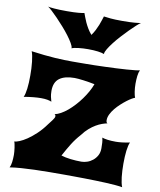

<svg xmlns="http://www.w3.org/2000/svg" viewBox="-103 -1062 954 1142"><g transform="rotate(10 374.5 -490.5)"><path d="M34.2 0Q41 -12.7 43.7 -33.7Q46.4 -54.7 46.4 -78.1Q46.4 -85.4 45.4 -97.2Q44.4 -108.9 42.7 -120.8Q41 -132.8 38.8 -142.8Q36.6 -152.8 34.2 -156.2Q44.9 -156.2 65.2 -164.3Q85.4 -172.4 110.4 -189.2Q135.3 -206.1 162.6 -231.7Q189.9 -257.3 214.8 -292Q220.7 -299.8 226.8 -307.6Q232.9 -315.4 238 -322.3Q243.2 -329.1 246.3 -335.2Q249.5 -341.3 249.5 -345.7Q249.5 -355.5 242.2 -357.9Q259.8 -361.3 279.5 -372.3Q299.3 -383.3 319.1 -399.9Q338.9 -416.5 357.9 -437.3Q377 -458 393.6 -481Q410.2 -503.9 423.6 -527.8Q437 -551.8 445.3 -574.7Q428.7 -578.1 410.9 -581.1Q393.1 -584 376.7 -586.2Q360.4 -588.4 346.2 -589.6Q332 -590.8 322.8 -590.8Q263.7 -590.8 231.9 -567.4Q200.2 -543.9 200.2 -491.7Q200.2 -479.5 201.2 -470.9Q202.1 -462.4 203.6 -455.6Q205.1 -448.7 207 -442.4Q209 -436 210.9 -427.7Q201.2 -432.1 185.3 -435.1Q169.4 -438 147.5 -438Q126.5 -438 101.1 -435.5Q75.7 -433.1 43.5 -427.7Q47.9 -435.5 51 -449Q54.2 -462.4 56.4 -479.7Q58.6 -497.1 59.6 -517.3Q60.5 -537.6 60.5 -558.6Q60.5 -579.6 59.6 -601.1Q58.6 -622.6 56.4 -641.8Q54.2 -661.1 51 -677Q47.9 -692.9 43.5 -703.1Q85.9 -697.3 121.3 -693.6Q156.7 -689.9 187 -688Q217.3 -686 243.2 -685.3Q269 -684.6 292.5 -684.6Q314 -684.6 333.7 -684.8Q353.5 -685.1 373.5 -685.1Q395 -685.1 425.3 -685.8Q455.6 -686.5 489 -687.7Q522.5 -689 556.2 -690.4Q589.8 -691.9 618.7 -694.1Q647.5 -696.3 668.5 -698.5Q689.5 -700.7 697.3 -703.1Q690.4 -689.5 687.7 -667.2Q685.1 -645 685.1 -620.1Q685.1 -608.4 686 -595.9Q687 -583.5 688.7 -572.3Q690.4 -561 692.6 -551.8Q694.8 -542.5 697.3 -537.1Q691.4 -535.6 678.7 -528.3Q666 -521 650.1 -509Q634.3 -497.1 617.2 -481.4Q600.1 -465.8 585.9 -448.5Q571.8 -431.2 562.7 -412.8Q553.7 -394.5 553.7 -377.4Q553.7 -361.8 562 -358.9Q547.9 -356 530.5 -349.9Q513.2 -343.8 494.4 -332.8Q475.6 -321.8 456.1 -304.9Q436.5 -288.1 418.5 -263.7Q390.6 -232.9 369.1 -198.5Q347.7 -164.1 325.7 -123Q337.4 -119.1 352.1 -116.2Q366.7 -113.3 382.6 -111.3Q398.4 -109.4 415.3 -108.4Q432.1 -107.4 448.2 -107.4Q464.8 -107.4 483.2 -113.5Q501.5 -119.6 516.8 -132.1Q532.2 -144.5 542.2 -162.8Q552.2 -181.2 552.2 -206.1Q552.2 -224.6 551.3 -240Q550.3 -255.4 546.4 -270Q559.1 -265.6 579.6 -262.7Q600.1 -259.8 629.4 -259.8Q646 -259.8 666.7 -262.2Q687.5 -264.6 713.9 -270Q709.5 -262.2 706.3 -248.5Q703.1 -234.9 700.9 -217.8Q698.7 -200.7 697.8 -180.4Q696.8 -160.2 696.8 -139.2Q696.8 -118.2 697.8 -97.7Q698.7 -77.1 700.9 -58.8Q703.1 -40.5 706.3 -25.4Q709.5 -10.3 713.9 0Q698.2 -2.9 673.1 -5.1Q647.9 -7.3 617.2 -8.8Q586.4 -10.3 552 -11.2Q517.6 -12.2 483.6 -12.7Q449.7 -13.2 418.5 -13.4Q387.2 -13.7 362.8 -13.7Q316.4 -13.7 271.2 -13.4Q226.1 -13.2 183.8 -11.7Q141.6 -10.3 103.5 -7.6Q65.4 -4.9 34.2 0ZM273.9 -761.2V-762.7Q273.9 -773.4 262.9 -792.2Q252 -811 234.9 -833.7Q217.8 -856.4 196.8 -880.1Q175.8 -903.8 155.8 -924.6Q135.7 -945.3 119.1 -960.7Q102.5 -976.1 93.8 -981.4Q103.5 -979 131.3 -976.6Q159.2 -974.1 207.5 -974.1Q253.4 -974.1 278.3 -976.6Q303.2 -979 313 -981.4Q316.4 -972.7 321.5 -958.5Q326.7 -944.3 334.2 -927.7Q341.8 -911.1 352.1 -893.8Q362.3 -876.5 376.5 -860.4Q388.2 -876.5 397 -893.8Q405.8 -911.1 412.4 -927.7Q418.9 -944.3 423.3 -958.5Q427.7 -972.7 430.7 -981.4Q445.3 -979 471.2 -976.6Q497.1 -974.1 541 -974.1Q589.4 -974.1 617.2 -976.6Q645 -979 654.8 -981.4Q646 -976.1 628.9 -960.7Q611.8 -945.3 591.3 -924.6Q570.8 -903.8 549.1 -880.1Q527.3 -856.4 509.8 -833.7Q492.2 -811 481 -792.2Q469.7 -773.4 469.7 -762.7V-761.2Q458 -766.6 432.1 -770Q406.2 -773.4 372.6 -773.4Q357.9 -773.4 343 -772.7Q328.1 -772 314.7 -770.3Q301.3 -768.6 290.5 -766.4Q279.8 -764.2 273.9 -761.2Z"/></g></svg>

Font: Arbutus
Style: Regular
Weight: 400
Designer: Karolina Lach
Foundry: Sorkin Type Co.
Version: Version 1.003